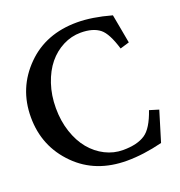

<svg xmlns="http://www.w3.org/2000/svg" viewBox="-132 -847 902 962"><g transform="rotate(-20 318.5 -366.5)"><path d="M382.8 -680.2Q333 -680.2 288.1 -657.2Q243.2 -634.3 210 -593.8Q176.8 -553.2 157 -494.1Q137.2 -435.1 137.2 -366.7Q137.2 -298.3 156.7 -239.5Q176.3 -180.7 209.7 -140.4Q243.2 -100.1 288.1 -77.4Q333 -54.7 382.8 -54.7Q459 -54.7 501.5 -83.5Q542 -110.4 572.3 -198.2L621.6 -183.1Q615.2 -163.1 572.8 -22.9Q471.2 2.4 382.8 2.4Q216.8 2.4 112.3 -102.1Q3.9 -210 3.9 -366.7Q3.9 -522.5 112.3 -630.4Q216.8 -734.9 382.8 -734.9Q462.9 -734.9 564.9 -706.5Q566.4 -697.8 576.2 -645.5Q585.9 -593.3 593.3 -551.8L544.4 -537.1Q518.1 -624.5 484.4 -651.4Q448.2 -680.2 382.8 -680.2Z"/></g></svg>

Font: Flanker
Style: Bold
Weight: 700
Designer: Flanker
Foundry: Flanker
Version: Version 2.021